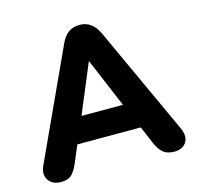

<svg xmlns="http://www.w3.org/2000/svg" viewBox="-105 -824 968 944"><g transform="rotate(-15 379.0 -352.5)"><path d="M93 9Q49 9 29 -21Q9 -51 30 -95L283 -645Q299 -681 323 -697.5Q347 -714 379 -714Q410 -714 434 -697.5Q458 -681 475 -645L728 -95Q749 -49 730.5 -20Q712 9 669 9Q633 9 613 -8Q593 -25 577 -61L540 -149H217L180 -61Q164 -24 146 -7.5Q128 9 93 9ZM377 -528 273 -279H484L379 -528Z"/></g></svg>

Font: Chiron GoRound TC EB
Style: Regular
Weight: 700
Designer: Ryoko NISHIZUKA 西塚涼子 (kana, bopomofo & ideographs); Paul D. Hunt (Latin, Greek & Cyrillic); Sandoll Communications 산돌커뮤니
Foundry: Adobe
Version: Version 1.000;hotconv 1.1.1;makeotfexe 2.6.0